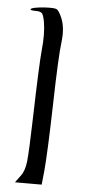

<svg xmlns="http://www.w3.org/2000/svg" viewBox="-54 -887 360 808"><g transform="rotate(5 126.5 -483.5)"><path d="M64 -142Q80 -163 84.5 -203.5Q89 -244 93 -389Q99 -614 105 -676Q112 -743 104 -792Q99 -821 92.5 -829Q86 -837 67 -837Q42 -837 43 -842Q46 -851 105 -855Q143 -857 152.5 -852Q162 -847 175 -817Q192 -776 185 -718Q177 -659 172 -446Q167 -247 160 -170L154 -111H98H41Z"/></g></svg>

Font: Daniel
Style: Regular
Weight: 400
Version: Version 1.1